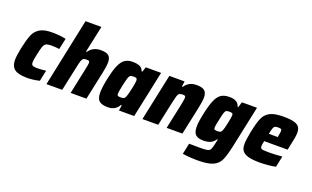

<svg xmlns="http://www.w3.org/2000/svg" viewBox="-97 -1253 3196 1968"><g transform="rotate(20 1500.5 -269.0)"><path d="M17 -122Q17 -170 35 -257Q56 -356 77.5 -408Q99 -460 145.5 -489Q192 -518 278 -518Q365 -518 431 -503L405 -383Q361 -389 317 -389Q279 -389 261.5 -380Q244 -371 233.5 -345Q223 -319 210 -255Q195 -189 195 -163Q195 -137 208.5 -129Q222 -121 260 -121Q303 -121 355 -128L330 -9Q260 8 197 8Q97 8 57 -24Q17 -56 17 -122Z M561 -743H734L672 -452H681Q726 -518 811 -518Q874 -518 898.5 -495.5Q923 -473 923 -422Q923 -389 907 -309L841 0H669L725 -267Q740 -334 740 -351Q740 -368 733 -372.5Q726 -377 706 -377Q682 -377 670.5 -369Q659 -361 652 -339Q645 -317 633 -261L577 0H405Z M952 -107Q952 -163 971 -255Q992 -358 1016 -414Q1040 -470 1073.5 -493.5Q1107 -517 1158 -517Q1206 -517 1235.5 -504Q1265 -491 1277 -457H1286L1303 -510H1470L1362 0H1196L1205 -59H1195Q1157 8 1076 8Q1011 8 981.5 -17Q952 -42 952 -107ZM1220 -165Q1230 -191 1244.5 -257.5Q1259 -324 1259 -347Q1259 -366 1251 -372Q1243 -378 1220 -378Q1194 -378 1183.5 -371.5Q1173 -365 1165 -341.5Q1157 -318 1143 -255Q1127 -181 1127 -159Q1127 -141 1135.5 -136.5Q1144 -132 1168 -132Q1191 -132 1202 -138.5Q1213 -145 1220 -165Z M1560 -510H1726L1718 -451H1727Q1771 -518 1856 -518Q1920 -518 1945 -494.5Q1970 -471 1970 -420Q1970 -387 1954 -309L1888 0H1716L1773 -267Q1787 -337 1787 -352Q1787 -368 1780 -372.5Q1773 -377 1754 -377Q1730 -377 1718 -369Q1706 -361 1699 -338.5Q1692 -316 1680 -261L1624 0H1452Z M1963 193 1988 74Q2029 75 2110 75Q2166 75 2188.5 69.5Q2211 64 2220.5 45.5Q2230 27 2240 -22Q2242 -33 2245.5 -46.5Q2249 -60 2251 -66H2243Q2218 -32 2188 -19Q2158 -6 2113 -6Q2054 -6 2027.5 -31Q2001 -56 2001 -119Q2001 -170 2021 -262Q2043 -366 2067 -420Q2091 -474 2125 -496Q2159 -518 2215 -518Q2309 -518 2325 -452H2334L2351 -510H2516L2420 -57Q2396 53 2372.5 104Q2349 155 2294 180Q2239 205 2128 205Q2084 205 2037.5 201.5Q1991 198 1963 193ZM2266 -174Q2275 -195 2289.5 -263Q2304 -331 2304 -350Q2304 -366 2295 -371Q2286 -376 2266 -376Q2240 -376 2230 -370Q2220 -364 2212.5 -342.5Q2205 -321 2193 -261Q2177 -191 2177 -171Q2177 -155 2185.5 -150.5Q2194 -146 2217 -146Q2238 -146 2248.5 -151.5Q2259 -157 2266 -174Z M2522 -115Q2522 -162 2540 -254Q2562 -361 2584.5 -413Q2607 -465 2656.5 -491.5Q2706 -518 2803 -518Q2877 -518 2918 -507Q2959 -496 2975.5 -472.5Q2992 -449 2992 -409Q2992 -383 2985.5 -347.5Q2979 -312 2966 -254L2958 -214H2702Q2693 -169 2693 -158Q2693 -141 2700 -133.5Q2707 -126 2726 -124Q2745 -122 2790 -122Q2845 -122 2931 -129L2906 -9Q2877 -2 2829 3Q2781 8 2735 8Q2653 8 2607 -5Q2561 -18 2541.5 -44.5Q2522 -71 2522 -115ZM2819 -301 2821 -316Q2829 -358 2829 -369Q2829 -386 2821 -390.5Q2813 -395 2790 -395Q2765 -395 2754.5 -389.5Q2744 -384 2737.5 -366Q2731 -348 2721 -301Z"/></g></svg>

Font: Saira Semi Condensed ExtraBold
Style: Italic
Weight: 800
Width: 4
Italic angle: -12°
Designer: Hector Gatti with collaboration of the Omnibus-Type team
Foundry: Omnibus-Type
Version: Version 1.001; ttfautohint (v1.8)